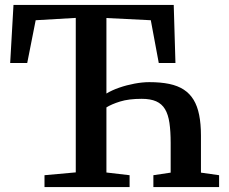

<svg xmlns="http://www.w3.org/2000/svg" viewBox="-20 -763 932 783"><path d="M161.5 0V-48.5L289 -60V-690L125.5 -680.5L91 -506H21.5L35 -743H688.5L695.5 -506H627.5L595 -680.5L414 -689.5V-381.5Q436 -395 466.2 -405.5Q496.5 -416 528.8 -422Q561 -428 589 -428Q635 -428 670 -420.8Q705 -413.5 729.5 -397.5Q754 -381.5 769.5 -356Q785 -330.5 792.2 -294.2Q799.5 -258 799.5 -210.5V-59L873.5 -48.5V0H605.5V-48.5L676 -59V-180Q676 -227.5 671 -261.8Q666 -296 653 -317.8Q640 -339.5 616.8 -349.8Q593.5 -360 558 -360Q505 -360 469.8 -349Q434.5 -338 414 -325V-59.5L508.5 -48.5V0Z"/></svg>

Font: Merriweather 36pt SemiBold
Style: Regular
Weight: 600
Version: Version 2.100